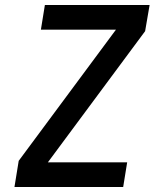

<svg xmlns="http://www.w3.org/2000/svg" viewBox="-20 -750 640 770"><path d="M38 0 55 -105 445 -631H144L160 -730H580L562 -625L172 -99H490L474 0Z"/></svg>

Font: NKDuy Mono SemiBold
Style: Italic
Weight: 600
Italic angle: -9°
Monospace: yes
Designer: NKDuy
Foundry: NKDuy
Version: Version 2.251; ttfautohint (v1.8.4.7-5d5b)